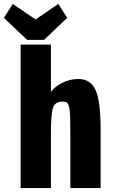

<svg xmlns="http://www.w3.org/2000/svg" viewBox="-49 -957 588 977"><path d="M56 0H210V-272Q210 -377 220.5 -408.5Q231 -440 269 -440Q283 -440 290.5 -435.5Q298 -431 302.5 -413.5Q307 -396 308 -363Q309 -330 309 -273V0H463V-298Q463 -444 437 -499.5Q411 -555 350 -555Q306 -555 267 -535Q228 -515 210 -489V-730H56ZM175 -754 293 -866 248 -937 132 -858 16 -937 -29 -866 89 -754Z"/></svg>

Font: Secuela Black
Style: Regular
Weight: 900
Designer: Fernando Haro
Foundry: deFharo
Version: Version 1.704